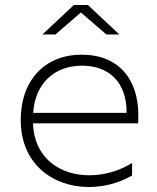

<svg xmlns="http://www.w3.org/2000/svg" viewBox="-20 -745 628 769"><path d="M336 4C395 4 455 -11 509 -42V-92C455 -59 395 -43 338 -43C219 -43 117 -112 112 -251H533C534 -262 534 -273 534 -284C534 -427 456 -526 307 -526C162 -526 63 -426 63 -264C63 -88 192 4 336 4ZM487 -293H113C120 -411 199 -482 308 -482C417 -482 488 -415 487 -293ZM150 -607H202L304 -695L406 -607H458L332 -725H276Z"/></svg>

Font: Chess Sans Light
Style: Regular
Weight: 300
Designer: Wolf Bōese
Foundry: Wolf Bōese
Version: Version 7.223;Glyphs 3.3 (3306)